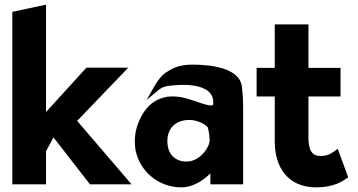

<svg xmlns="http://www.w3.org/2000/svg" viewBox="-20 -783 1540 826"><path d="M546 10 312 -263 532 -492H352L178 -301V-763L33 -732V10H178V-132L210 -192L367 10Z M702 -476C677 -464 654 -430 639 -403L611 -353L655 -390C670 -403 681 -410 702 -413C736 -418 908 -438 897 -333C897 -331 896 -328 880 -330C849 -334 790 -363 744 -367C722 -369 703 -369 683 -363C622 -346 591 -298 572 -246C560 -212 557 -176 563 -137C583 -41 666 23 760 23C814 23 859 -11 885 -37V10H1026V-320C1026 -354 1024 -384 1020 -415C1007 -490 889 -505 809 -505C760 -505 728 -494 702 -476ZM783 -88C732 -88 700 -121 700 -176C700 -236 741 -267 794 -267C831 -267 866 -247 874 -235C878 -219 882 -198 882 -179C882 -151 841 -88 783 -88Z M1478 -20 1433 -143 1422 -135C1406 -123 1390 -112 1358 -112C1323 -112 1307 -136 1307 -191V-368H1445V-491H1307V-678H1162V-491H1084V-368H1162V-171C1163 -67 1215 23 1341 23C1418 23 1455 -4 1478 -20Z"/></svg>

Font: Bluebird
Style: SfBdNrw
Weight: 700
Designer: Jasper
Foundry: Cannot Into Space Fonts
Version: Version 0.98